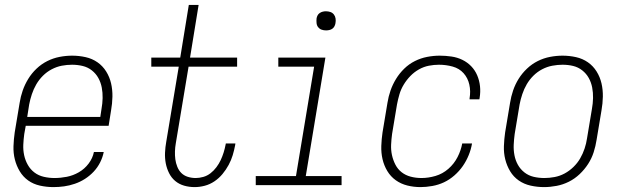

<svg xmlns="http://www.w3.org/2000/svg" viewBox="-20 -755 2540 783"><path d="M198 8Q170 8 143 2Q116 -4 95 -19Q74 -34 60.5 -56.5Q47 -79 40.5 -105Q34 -131 35 -159Q36 -187 40 -215L60 -335Q64 -361 72.5 -385.5Q81 -410 95 -433Q109 -456 129 -475Q149 -494 173 -506Q197 -518 223 -523Q249 -528 274 -528Q302 -528 329 -522Q356 -516 377.5 -501Q399 -486 413 -463.5Q427 -441 433 -415Q439 -389 438.5 -361Q438 -333 433 -305L423 -242H85L79 -209Q76 -187 75 -165Q74 -143 78.5 -122Q83 -101 93.5 -82.5Q104 -64 120.5 -51.5Q137 -39 158.5 -34Q180 -29 202 -29Q227 -29 252.5 -34Q278 -39 301.5 -52.5Q325 -66 341.5 -88Q358 -110 363 -135H403Q399 -114 388.5 -93Q378 -72 362 -55Q346 -38 326.5 -25.5Q307 -13 285 -5.5Q263 2 241.5 5Q220 8 198 8ZM91 -278H389L394 -311Q398 -333 398.5 -355Q399 -377 395 -398Q391 -419 381 -437Q371 -455 354.5 -468Q338 -481 317 -486Q296 -491 274 -491Q253 -491 232 -487Q211 -483 191 -472.5Q171 -462 155 -446Q139 -430 128 -411Q117 -392 110 -371Q103 -350 99 -329Z M774 8Q751 8 730.5 2Q710 -4 694.5 -17Q679 -30 669.5 -49Q660 -68 656 -89Q652 -110 653 -132.5Q654 -155 658 -177L709 -483H597V-520H715L750 -735H790L755 -520H947V-483H749L697 -171Q694 -154 693.5 -137.5Q693 -121 695 -105.5Q697 -90 703 -75Q709 -60 719.5 -49.5Q730 -39 745.5 -34Q761 -29 778 -29Q793 -29 809 -33.5Q825 -38 838.5 -48.5Q852 -59 862.5 -73Q873 -87 880 -102Q887 -117 892 -133Q897 -149 900 -165L901 -170H940L939 -163Q935 -142 929 -122Q923 -102 912.5 -82.5Q902 -63 887.5 -45.5Q873 -28 854.5 -15.5Q836 -3 815 2.5Q794 8 774 8Z M1373 0H1023V-37H1187L1261 -483H1115V-520H1307L1227 -37H1373ZM1310 -631Q1300 -631 1291.5 -634Q1283 -637 1277.5 -644Q1272 -651 1271 -660.5Q1270 -670 1271 -680Q1272 -686 1275 -692Q1278 -698 1284 -702Q1290 -706 1296.5 -707.5Q1303 -709 1309 -709Q1319 -709 1327.5 -706Q1336 -703 1341.5 -696Q1347 -689 1348.5 -679.5Q1350 -670 1348 -660Q1347 -654 1344 -648Q1341 -642 1335.5 -638Q1330 -634 1323 -632.5Q1316 -631 1310 -631Z M1695 8Q1667 8 1641 1.5Q1615 -5 1594 -20Q1573 -35 1559.5 -57.5Q1546 -80 1540 -106Q1534 -132 1535 -160Q1536 -188 1540 -215L1560 -335Q1564 -361 1572.5 -385.5Q1581 -410 1595 -433Q1609 -456 1628.5 -475Q1648 -494 1672 -506Q1696 -518 1722 -523Q1748 -528 1773 -528Q1797 -528 1821 -524.5Q1845 -521 1865.5 -511Q1886 -501 1901.5 -485Q1917 -469 1926 -448Q1935 -427 1937.5 -403.5Q1940 -380 1936 -356L1935 -350H1895V-354Q1900 -383 1894 -410Q1888 -437 1870.5 -456.5Q1853 -476 1826 -483.5Q1799 -491 1770 -491Q1750 -491 1729 -487Q1708 -483 1688.5 -472Q1669 -461 1653.5 -445Q1638 -429 1626.5 -410Q1615 -391 1609 -370.5Q1603 -350 1599 -329L1579 -209Q1576 -187 1575 -165Q1574 -143 1578.5 -122.5Q1583 -102 1592.5 -83.5Q1602 -65 1618 -52.5Q1634 -40 1655 -34.5Q1676 -29 1699 -29Q1727 -29 1756 -37.5Q1785 -46 1808.5 -66.5Q1832 -87 1846 -114.5Q1860 -142 1865 -170H1905Q1901 -146 1891.5 -122.5Q1882 -99 1867.5 -78Q1853 -57 1833 -39.5Q1813 -22 1790.5 -11.5Q1768 -1 1743 3.5Q1718 8 1695 8Z M2199 8Q2171 8 2144 2Q2117 -4 2095.5 -19Q2074 -34 2060.5 -56.5Q2047 -79 2040.5 -105Q2034 -131 2035 -159Q2036 -187 2040 -215L2060 -335Q2064 -361 2072.5 -386Q2081 -411 2095 -433.5Q2109 -456 2129 -475Q2149 -494 2173 -506Q2197 -518 2223 -523Q2249 -528 2274 -528Q2302 -528 2329 -522Q2356 -516 2377.5 -501Q2399 -486 2413 -463.5Q2427 -441 2433 -415Q2439 -389 2438.5 -361Q2438 -333 2433 -305L2413 -185Q2409 -159 2401 -134Q2393 -109 2378.5 -86.5Q2364 -64 2344 -45Q2324 -26 2300 -14Q2276 -2 2250 3Q2224 8 2199 8ZM2200 -29Q2220 -29 2241.5 -33Q2263 -37 2282.5 -47.5Q2302 -58 2318.5 -74Q2335 -90 2346 -109Q2357 -128 2364 -149Q2371 -170 2374 -191L2394 -311Q2398 -333 2398.5 -355Q2399 -377 2395 -398Q2391 -419 2381 -437Q2371 -455 2354.5 -468Q2338 -481 2317.5 -486Q2297 -491 2274 -491Q2254 -491 2232.5 -487Q2211 -483 2191 -472.5Q2171 -462 2155 -446Q2139 -430 2128 -411Q2117 -392 2110 -371Q2103 -350 2099 -329L2079 -209Q2076 -187 2075 -165Q2074 -143 2078 -122Q2082 -101 2092 -83Q2102 -65 2118.5 -52Q2135 -39 2156 -34Q2177 -29 2200 -29Z"/></svg>

Font: Iosevka Extralight Oblique
Style: Regular
Weight: 200
Italic angle: -9°
Monospace: yes
Designer: Belleve Invis
Foundry: Belleve Invis
Version: Version 32.5.0; ttfautohint (v1.8.4)